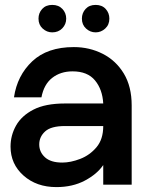

<svg xmlns="http://www.w3.org/2000/svg" viewBox="-20 -753 619 783"><path d="M193 -621Q171 -621 154 -636.5Q137 -652 137 -677Q137 -700 152 -716.5Q167 -733 193 -733Q219 -733 234.5 -716.5Q250 -700 250 -677Q250 -654 234 -637.5Q218 -621 193 -621ZM370 -621Q348 -621 331 -636.5Q314 -652 314 -677Q314 -700 329 -716.5Q344 -733 370 -733Q396 -733 411 -716.5Q426 -700 426 -677Q426 -652 409 -636.5Q392 -621 370 -621ZM210 10Q129 10 76 -37Q23 -84 23 -155Q23 -201 45.5 -241Q68 -281 116.5 -306Q165 -331 245 -331H401Q398 -388 367.5 -425Q337 -462 276 -462Q227 -462 193 -435.5Q159 -409 149 -356H37Q50 -445 111.5 -503Q173 -561 281 -561Q345 -561 399 -533.5Q453 -506 485 -453Q517 -400 517 -323V0H401V-80Q376 -43 326 -16.5Q276 10 210 10ZM234 -90Q268 -90 307 -105Q346 -120 373.5 -152.5Q401 -185 401 -239H245Q188 -239 164 -217Q140 -195 140 -164Q140 -133 163.5 -111.5Q187 -90 234 -90Z"/></svg>

Font: Ulagadi Sans Medium
Style: Regular
Weight: 500
Designer: Ninad Kale (Devanagari), Jonny Pinhorn (Latin)
Foundry: Indian Type Foundry
Version: Version 3.01;March 29, 2020;FontCreator 12.0.0.2522 64-bit; 